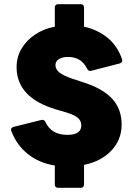

<svg xmlns="http://www.w3.org/2000/svg" viewBox="-20 -823 654 914"><path d="M257 71Q241 71 241 55V-35Q167 -47 113.5 -89Q60 -131 34 -199Q28 -214 45 -219L177 -252Q191 -255 197 -241Q225 -181 301 -181Q367 -181 367 -226Q367 -248 350.5 -262Q334 -276 295 -288L247 -302Q59 -358 59 -503Q59 -552 82.5 -591.5Q106 -631 147 -658.5Q188 -686 241 -696V-787Q241 -803 257 -803H364Q380 -803 380 -787V-696Q444 -682 491.5 -643.5Q539 -605 561 -541Q566 -526 550 -521L414 -486Q401 -482 394 -497Q378 -528 355 -540Q332 -552 303 -552Q277 -552 260.5 -541.5Q244 -531 244 -513Q244 -494 261.5 -479Q279 -464 325 -448L374 -432Q469 -402 514 -353Q559 -304 559 -230Q559 -158 510.5 -106.5Q462 -55 380 -38V55Q380 71 364 71Z"/></svg>

Font: LINE Seed Sans App ExtraBold
Style: Regular
Weight: 800
Designer: LINE VX Design & Dalton Maag Ltd & Sandoll Inc
Foundry: Dalton Maag Ltd
Version: Version 1.003